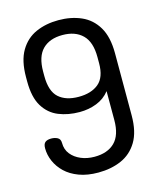

<svg xmlns="http://www.w3.org/2000/svg" viewBox="-111 -811 750 898"><g transform="rotate(-15 264.0 -362.5)"><path d="M254 6Q201 6 161 -9Q121 -24 95 -49Q69 -74 55.5 -105Q42 -136 42 -168Q42 -189 52 -197Q62 -205 81 -205Q98 -205 111.5 -198Q125 -191 125 -172Q125 -140 143 -117.5Q161 -95 190.5 -82.5Q220 -70 256 -70Q319 -70 354 -104.5Q389 -139 389 -212V-352Q364 -320 325.5 -305Q287 -290 243 -290Q187 -290 141.5 -308.5Q96 -327 69 -371Q42 -415 42 -492V-513Q42 -592 70.5 -640Q99 -688 147.5 -709.5Q196 -731 257 -731Q318 -731 367 -709.5Q416 -688 444.5 -640Q473 -592 473 -513V-212Q473 -133 444 -85Q415 -37 365.5 -15.5Q316 6 254 6ZM257 -360Q318 -360 353.5 -389.5Q389 -419 389 -487V-517Q389 -590 354 -624.5Q319 -659 257 -659Q195 -659 160.5 -624.5Q126 -590 126 -517V-496Q126 -422 160.5 -391Q195 -360 257 -360Z"/></g></svg>

Font: Dosis Medium
Style: Regular
Weight: 500
Designer: EdgarTolentino, PabloImpallari, IginoMarini
Foundry: EdgarTolentino, PabloImpallari, IginoMarini
Version: Version 3.001; ttfautohint (v1.8.2)